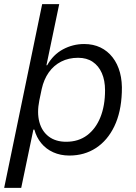

<svg xmlns="http://www.w3.org/2000/svg" viewBox="-33 -749 661 936"><path d="M-12.7 167 172.6 -729H255.7L193.4 -430.9H197Q225.9 -482.6 274.1 -508.5Q322.4 -534.4 377.3 -534.4Q421.6 -534.4 456.6 -517.6Q491.6 -500.7 515.9 -469.4Q540.3 -438.1 551.9 -394.9Q563.4 -351.7 560.9 -298.3Q557.4 -201.4 524.2 -132.8Q491 -64.1 434.7 -27.4Q378.4 9.3 305.1 9.3Q261.9 9.3 226.6 -6.6Q191.4 -22.4 168 -51.1Q144.6 -79.7 134.6 -117.1H129.7L70.4 167ZM289.6 -57.9Q349.4 -57.9 391.7 -89.6Q434 -121.4 456.6 -177.8Q479.1 -234.1 479.1 -308.6Q479.1 -357.3 463.4 -392.8Q447.7 -428.3 418.6 -447.8Q389.6 -467.3 347.7 -467.3Q301.7 -467.3 265.3 -448.7Q228.9 -430.1 204.8 -396Q180.7 -361.9 170.4 -315.3L158.7 -259.4Q146.7 -199.7 158.9 -154.2Q171.1 -108.7 204.8 -83.3Q238.4 -57.9 289.6 -57.9Z"/></svg>

Font: Mona Sans ExtraLight
Style: Italic
Weight: 200
Italic angle: -11.6951°
Designer: Deni Anggara
Foundry: GitHub
Version: Version 2.000